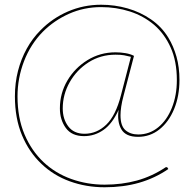

<svg xmlns="http://www.w3.org/2000/svg" viewBox="-20 -673 821 811"><path d="M422 118Q344 118 275 93Q206 68 155 19Q103 -30 73 -101.5Q43 -173 43 -266Q43 -323 56 -373.5Q69 -424 93 -467.5Q117 -511 151 -545Q201 -596 267 -624.5Q333 -653 407 -653Q465 -653 519 -637.5Q573 -622 618 -591Q663 -560 691 -514Q713 -478 725.5 -433.5Q738 -389 738 -335Q738 -267 715.5 -212.5Q693 -158 653.5 -126.5Q614 -95 563 -95Q511 -95 492.5 -127Q474 -159 481 -209Q455 -151 417.5 -124.5Q380 -98 335 -98Q283 -98 258 -132.5Q233 -167 233 -215Q233 -279 264.5 -332.5Q296 -386 349.5 -419Q403 -452 468 -452Q489 -452 510 -448.5Q531 -445 546 -437L502 -269Q495 -243 492 -222.5Q489 -202 489 -186Q489 -141 510 -123Q531 -105 564 -105Q611 -105 648 -135Q685 -165 706 -217.5Q727 -270 727 -335Q727 -414 701 -472Q675 -530 631 -568Q586 -606 528.5 -624.5Q471 -643 407 -643Q335 -643 272 -615Q209 -587 161 -539Q109 -486 81.5 -414.5Q54 -343 54 -266Q54 -175 83.5 -105.5Q113 -36 164 12Q214 59 281 83Q348 107 422 107Q495 107 558.5 89.5Q622 72 679 34Q680 33 683 33Q687 33 688 36L691 41Q634 80 567.5 99Q501 118 422 118ZM337 -108Q389 -108 429 -146.5Q469 -185 491 -271L533 -433Q518 -437 504 -439.5Q490 -442 468 -442Q405 -442 354.5 -410Q304 -378 274.5 -326Q245 -274 245 -215Q245 -170 268.5 -139Q292 -108 337 -108Z"/></svg>

Font: Aleo Thin
Style: Regular
Weight: 250
Designer: Alessio Laiso
Foundry: Alessio Laiso
Version: Version 2.001;gftools[0.9.29]